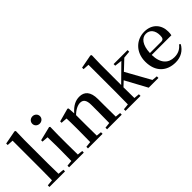

<svg xmlns="http://www.w3.org/2000/svg" viewBox="50 -1617 2437 2437"><g transform="rotate(-45 1268.5 -398.5)"><path d="M116 0H314V-29L234 -37C232 -98 231 -172 231 -232V-647L235 -804L220 -813L36 -778V-751L119 -746V-232L117 -37L34 -29V0Z M516 -655C553 -655 585 -682 585 -721C585 -759 553 -787 516 -787C478 -787 447 -759 447 -721C447 -682 478 -655 516 -655ZM463 0H651V-29L580 -36C579 -93 578 -177 578 -232V-385L581 -532L569 -541L379 -494V-469L463 -463C465 -414 466 -367 466 -300V-232L464 -37L387 -29V0Z M1144 0H1332V-29L1261 -36L1259 -232V-353C1259 -486 1202 -543 1112 -543C1046 -543 984 -515 917 -438L911 -532L898 -541L719 -492V-467L802 -461C804 -412 805 -368 805 -301V-232L803 -37L726 -29V0H988V-29L920 -36L918 -232V-406C974 -461 1027 -481 1064 -481C1117 -481 1147 -449 1147 -359V-232L1145 -37L1069 -29V0Z M1713 -498 1811 -486 1696 -373 1593 -271V-647L1597 -804L1582 -813L1398 -778V-751L1481 -746V-232L1479 -37L1400 -29V0H1669V-29L1595 -36C1594 -91 1593 -172 1593 -230L1658 -291L1816 0H1991V-29L1919 -36L1736 -365L1867 -489L1964 -498V-527H1713Z M2286 16C2381 16 2452 -28 2495 -103L2478 -117C2440 -69 2392 -42 2321 -42C2216 -42 2140 -110 2137 -267H2490C2494 -284 2496 -303 2496 -328C2496 -449 2418 -543 2278 -543C2140 -543 2018 -439 2018 -264C2018 -81 2129 16 2286 16ZM2138 -300C2143 -440 2202 -510 2274 -510C2345 -510 2389 -455 2389 -369C2389 -320 2378 -300 2339 -300Z"/></g></svg>

Font: Noto Serif HK SemiBold
Style: Regular
Weight: 600
Designer: Ryoko NISHIZUKA 西塚涼子 (kana & ideographs); Frank Grießhammer (Latin, Greek & Cyrillic); Wenlong ZHANG 张文龙 (bopomofo); San
Foundry: Adobe
Version: Version 2.001;hotconv 1.1.0;makeotfexe 2.6.0